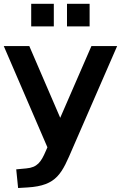

<svg xmlns="http://www.w3.org/2000/svg" viewBox="-24 -778 627 995"><path d="M213.4 4.4C189 61.5 169.4 89.8 112.3 94.7L60.1 99.6L69.8 196.3L118.7 193.4C272.9 184.1 296.9 119.6 354 -13.2L583 -539.1H449.7L288.1 -167.5L127.9 -539.1H-4.4L221.7 -14.6ZM254.9 -641.1V-758.3H137.7V-641.1ZM440.4 -641.1V-758.3H323.2V-641.1Z"/></svg>

Font: Winston SemiBold
Style: Regular
Weight: 600
Designer: Vernon Adams, Kim Jin-seong, David Berlow, Cristiano Sobral
Foundry: The Winston Project Authors
Version: Version 3.004